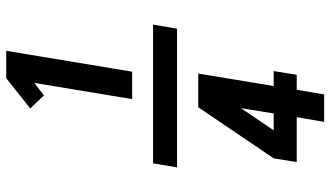

<svg xmlns="http://www.w3.org/2000/svg" viewBox="-242 -648 1060 616"><g transform="rotate(-90 288.0 -340.0)"><path d="M278 -446H366L433 -850H345L248 -773L290 -729L330 -760ZM504 -302 517 -379H72L59 -302ZM293 170 308 82H356L368 8H320L360 -234H252L88 8L76 82H220L205 170ZM178 8 249 -97 232 8Z"/></g></svg>

Font: Iosevka Sparkle
Style: Bold Italic
Weight: 700
Italic angle: -9°
Designer: Belleve Invis
Foundry: Belleve Invis
Version: Version 4.5.0; ttfautohint (v1.8.3)